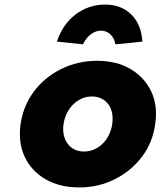

<svg xmlns="http://www.w3.org/2000/svg" viewBox="-20 -810 702 840"><path d="M326 10Q241 10 179 -26Q117 -62 88 -124Q59 -186 70 -267Q82 -348 128.5 -410Q175 -472 247.5 -508Q320 -544 405 -544Q490 -544 551 -508Q612 -472 641.5 -410Q671 -348 659 -267Q648 -186 601 -124Q554 -62 482.5 -26Q411 10 326 10ZM348 -147Q378 -147 404.5 -162.5Q431 -178 448.5 -205.5Q466 -233 471 -267Q476 -303 466.5 -330Q457 -357 434.5 -372.5Q412 -388 382 -388Q351 -388 325 -372.5Q299 -357 281 -329.5Q263 -302 258 -267Q253 -233 263 -205.5Q273 -178 295 -162.5Q317 -147 348 -147ZM343 -616 229 -628Q254 -704 311 -747Q368 -790 439 -790Q510 -790 554 -747Q598 -704 603 -628L485 -616Q480 -644 462.5 -660Q445 -676 422 -676Q399 -676 377.5 -660Q356 -644 343 -616Z"/></svg>

Font: Lexend ExtBd
Style: Italic
Weight: 800
Italic angle: -8.13011°
Designer: Bonnie Shaver-Troup, Thomas Jockin
Foundry: Lexend
Version: Version 1.007